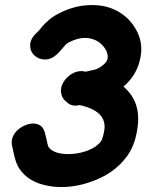

<svg xmlns="http://www.w3.org/2000/svg" viewBox="-20 -748 605 771"><path d="M61 -66Q92 -24 147 -8Q202 8 264 1Q325 -6 385 -34.5Q445 -63 485 -114Q522 -160 532 -234Q548 -339 476 -400Q525 -443 540 -500Q563 -580 515 -647Q487 -687 440.5 -709Q394 -731 330 -727Q265 -723 200 -685Q175 -670 150 -642L137 -626Q134 -623 132 -621Q130 -619 128 -617Q101 -592 101 -566.5Q101 -541 118.5 -525Q136 -509 162 -509Q188 -509 214 -535Q221 -542 231 -554L243 -568L251 -575Q299 -601 337.5 -594.5Q376 -588 399 -557Q417 -532 411 -509Q404 -489 371 -472Q362 -468 348 -465.5Q334 -463 323 -460Q318 -461 315 -462Q288 -465 263 -448Q238 -431 228 -404Q222 -385 227 -367.5Q232 -350 246 -340Q266 -318 300 -326Q410 -302 399 -226Q393 -191 385 -180Q369 -159 339.5 -146.5Q310 -134 277.5 -130.5Q245 -127 217 -133Q189 -139 176 -156Q173 -160 170 -173L166 -192Q163 -206 160 -216Q154 -239 136.5 -247Q119 -255 98.5 -250.5Q78 -246 59.5 -233Q41 -220 32 -200Q23 -180 30 -156Q32 -151 33 -141L38 -120Q46 -86 61 -66Z"/></svg>

Font: Balsamiq Sans
Style: Bold Italic
Weight: 700
Italic angle: -12°
Designer: Michael Angeles
Foundry: Balsamiq SRL
Version: Version 1.020; ttfautohint (v1.8.4.7-5d5b);gftools[0.9.26]